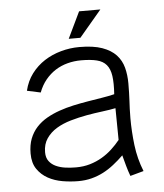

<svg xmlns="http://www.w3.org/2000/svg" viewBox="-49 -676 622 729"><g transform="rotate(-5 262.5 -312.0)"><path d="M279.3 -632.8H360.4L275.4 -532.2H231ZM418.9 6.8Q411.6 -12.7 406 -33Q400.4 -53.2 395 -73.7Q376.5 -55.7 356.9 -40.3Q337.4 -24.9 316.2 -13.9Q294.9 -2.9 271.2 3.2Q247.6 9.3 220.7 9.3Q191.4 9.3 160.9 4.2Q130.4 -1 105.5 -14.6Q80.6 -28.3 64.7 -51.5Q48.8 -74.7 48.8 -110.8Q48.8 -143.1 58.3 -167.5Q67.9 -191.9 84.7 -210.2Q101.6 -228.5 124.3 -241.5Q147 -254.4 172.9 -263.4Q198.7 -272.5 226.8 -278.6Q254.9 -284.7 282.7 -289.3Q310.5 -293.9 336.7 -298.1Q362.8 -302.2 384.8 -307.6Q387.7 -350.1 383.8 -377.2Q379.9 -404.3 366.9 -419.7Q354 -435.1 330.6 -440.9Q307.1 -446.8 271 -446.8Q243.7 -446.8 218.8 -440.2Q193.8 -433.6 172.6 -420.2Q151.4 -406.7 134.5 -386.2Q117.7 -365.7 107.4 -338.4L55.7 -349.6Q64.5 -386.2 85.2 -413.8Q106 -441.4 134.8 -460Q163.6 -478.5 198 -488Q232.4 -497.6 268.1 -497.6Q321.3 -497.6 355 -485.6Q388.7 -473.6 408 -452.9Q427.2 -432.1 434.6 -404.1Q441.9 -376 441.9 -343.8Q441.9 -324.2 441.4 -308.6Q440.9 -293 440.2 -278.1Q439.5 -263.2 438.7 -247.3Q438 -231.4 438 -211.4Q438 -161.1 444.3 -108.4Q450.7 -55.7 470.2 -7.3ZM384.8 -254.4Q363.3 -250 334 -246.3Q304.7 -242.7 273.4 -237.1Q242.2 -231.4 211.9 -222.7Q181.6 -213.9 157.7 -199.5Q133.8 -185.1 118.9 -163.3Q104 -141.6 104 -110.8Q104 -89.8 114 -76.7Q124 -63.5 140.1 -56.2Q156.2 -48.8 176.3 -46.1Q196.3 -43.5 216.3 -43.5Q245.1 -43.5 269.8 -50.8Q294.4 -58.1 315.7 -70.6Q336.9 -83 354.5 -99.4Q372.1 -115.7 386.2 -133.3Z"/></g></svg>

Font: SaysetthaMai
Style: Regular
Weight: 400
Designer: John M. Durdin
Foundry: Lao Script for Windows
Version: Version 1.101